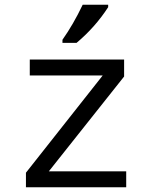

<svg xmlns="http://www.w3.org/2000/svg" viewBox="-20 -786 640 806"><path d="M509.8 0H88.9V-61L411.1 -469.2H105V-536.1H501V-464.8L185.1 -66.9H509.8ZM242.2 -619.1Q288.1 -684.1 327.1 -766.1H434.1V-755.9Q379.4 -671.4 301.3 -606H242.2Z"/></svg>

Font: WenQuanYi Micro Hei Mono
Style: Regular
Weight: 400
Foundry: Ascender Corporation
Version: Version 0.2.0-beta